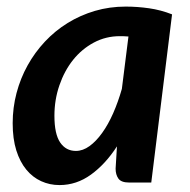

<svg xmlns="http://www.w3.org/2000/svg" viewBox="-20 -540 561 568"><path d="M360 -432Q353 -432.5 346.8 -432.8Q340.5 -433 334.5 -433Q293 -433 257.5 -414Q222 -395 196.2 -362.8Q170.5 -330.5 155.8 -287.8Q141 -245 141 -197.5Q141 -143.5 158 -118.5Q175 -93.5 204.5 -93.5Q225 -93.5 244.8 -107.8Q264.5 -122 282.2 -146.8Q300 -171.5 314.8 -205Q329.5 -238.5 340.5 -277ZM326 -107Q292 -54.5 249.2 -23.5Q206.5 7.5 156 7.5Q127 7.5 101.8 -4Q76.5 -15.5 57.8 -38.2Q39 -61 28.2 -95.2Q17.5 -129.5 17.5 -175.5Q17.5 -221.5 29 -265Q40.5 -308.5 61.8 -346.8Q83 -385 113 -417Q143 -449 180.2 -472Q217.5 -495 260.8 -507.8Q304 -520.5 352 -520.5Q386.5 -520.5 421.2 -515.5Q456 -510.5 489 -497.5L427.5 0H362Q338.5 0 330.2 -11.8Q322 -23.5 322 -41Z"/></svg>

Font: Lato 2
Style: Bold Italic
Weight: 700
Italic angle: -7°
Designer: Lukasz Dziedzic with Adam Twardoch and Botio Nikoltchev
Foundry: tyPoland Lukasz Dziedzic
Version: Version 2.015; 2015-08-06; http://www.latofonts.com/